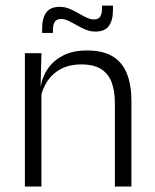

<svg xmlns="http://www.w3.org/2000/svg" viewBox="-20 -682 565 702"><path d="M400 0V-306Q400 -349.5 388.2 -381Q376.5 -412.5 349.5 -429.5Q322.5 -446.5 277 -446.5Q235 -446.5 204 -430.5Q173 -414.5 154 -386.5Q135 -358.5 128 -322.5L115.5 -367.5H129Q135.5 -403.5 156.2 -432.8Q177 -462 212.2 -479.8Q247.5 -497.5 298 -497.5Q357 -497.5 392.5 -475.5Q428 -453.5 444.2 -412.2Q460.5 -371 460.5 -312V0ZM71 0V-487.5H131.5L128.5 -367L131.5 -364V0ZM328.5 -566.5Q310.5 -566.5 293.5 -573.5Q276.5 -580.5 261 -589.5Q245.5 -598.5 231 -605.5Q216.5 -612.5 203 -612.5Q187.5 -612.5 180.5 -602.5Q173.5 -592.5 173.5 -571.5V-561.5H134V-577.5Q134 -615.5 149 -636.2Q164 -657 198.5 -657Q217 -657 233.8 -650Q250.5 -643 266 -634Q281.5 -625 296 -618Q310.5 -611 323.5 -611Q339.5 -611 346.2 -621Q353 -631 353 -651.5V-661.5H393V-645.5Q393 -607.5 378 -587Q363 -566.5 328.5 -566.5Z"/></svg>

Font: Anek Latin Light
Style: Regular
Weight: 300
Designer: Yesha Goshar
Foundry: Ek Type
Version: Version 1.003